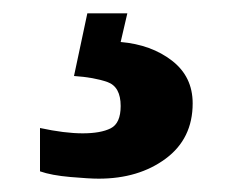

<svg xmlns="http://www.w3.org/2000/svg" viewBox="-20 -29 352 288"><path d="M128 239Q114 239 85.5 236.5Q57 234 40 228V163Q77 171 104 171Q131 171 146 163.5Q161 156 161 130Q161 101 141 94Q121 87 91 85L111 -9H171L161 34Q207 38 238 62Q269 86 269 126Q269 179 228.5 209Q188 239 128 239Z"/></svg>

Font: Noto Serif Armenian SemiCondensed Black
Style: Regular
Weight: 900
Width: 4
Designer: Monotype Design Team
Foundry: Monotype Imaging Inc.
Version: Version 2.008; ttfautohint (v1.8.4.7-5d5b)